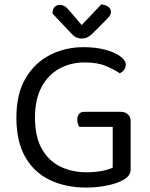

<svg xmlns="http://www.w3.org/2000/svg" viewBox="-20 -834 679 867"><path d="M570 -287V-70Q570 -52 559.5 -39.5Q549 -27 528 -17Q503 -4 459 4.5Q415 13 370 13Q277 13 205.5 -21Q134 -55 94 -125Q54 -195 54 -303Q54 -410 95.5 -480.5Q137 -551 206 -586Q275 -621 357 -621Q414 -621 457 -609Q500 -597 524 -579Q548 -561 548 -542Q548 -529 540 -518.5Q532 -508 521 -503Q494 -521 457 -536.5Q420 -552 362 -552Q299 -552 248 -524Q197 -496 167.5 -440.5Q138 -385 138 -303Q138 -217 168.5 -162.5Q199 -108 252 -82Q305 -56 371 -56Q407 -56 439 -62Q471 -68 489 -77V-261H338Q335 -266 332 -274.5Q329 -283 329 -293Q329 -310 337 -319.5Q345 -329 360 -329H527Q545 -329 557.5 -317.5Q570 -306 570 -287ZM349 -721Q366 -739 389 -763Q412 -787 437 -814Q455 -813 468 -804Q481 -795 481 -781Q481 -769 473.5 -760Q466 -751 455 -740L395 -680Q384 -670 373.5 -665Q363 -660 349 -660Q334 -660 322.5 -666Q311 -672 300 -685L217 -773Q217 -792 226 -802Q235 -812 250 -812Q261 -812 271.5 -806Q282 -800 295 -784Z"/></svg>

Font: Baloo Tammudu 2
Style: Regular
Weight: 400
Designer: Maithili Shingre, Omkar Shende and Ek Type
Foundry: Ek Type
Version: Version 1.700